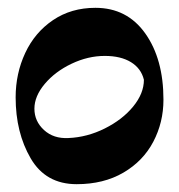

<svg xmlns="http://www.w3.org/2000/svg" viewBox="-20 -457 458 491"><path d="M20 -208Q20 -269 44.5 -321.5Q69 -374 115.5 -405.5Q162 -437 224 -437Q305 -437 351.5 -371.5Q398 -306 398 -202Q398 -144 372 -94.5Q346 -45 295.5 -15.5Q245 14 176 14Q97 14 58.5 -52Q20 -118 20 -208ZM348 -253Q341 -282 315 -298Q289 -314 248 -314Q205 -314 163 -294Q121 -274 94.5 -242.5Q68 -211 68 -179Q68 -147 92.5 -124.5Q117 -102 155 -104Q203 -106 248 -128.5Q293 -151 320.5 -184.5Q348 -218 348 -253Z"/></svg>

Font: EB Garamond ExtraBold
Style: Regular
Weight: 800
Designer: Georg Duffner and Octavio Pardo
Foundry: Georg Duffner
Version: Version 1.000